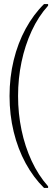

<svg xmlns="http://www.w3.org/2000/svg" viewBox="-20 -823 273 946"><path d="M27 -350Q27 -442 47.5 -526.5Q68 -611 106.5 -681.5Q145 -752 197 -803H217V-795Q169 -742 136 -670.5Q103 -599 86 -517.5Q69 -436 69 -350Q69 -264 86 -182.5Q103 -101 136 -30Q169 41 217 95V103H197Q145 52 106.5 -18.5Q68 -89 47.5 -173.5Q27 -258 27 -350Z"/></svg>

Font: Phudu Medium
Style: Regular
Weight: 500
Version: Version 1.005;gftools[0.9.23]